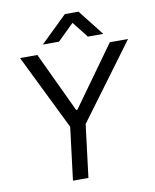

<svg xmlns="http://www.w3.org/2000/svg" viewBox="-98 -1000 867 1075"><g transform="rotate(-10 335.0 -463.0)"><path d="M228.5 0H316.4L353.5 -299.8L669.9 -727.5H566.4L321.8 -386.7H314.9L154.3 -727.5H55.7L265.6 -299.8ZM194.8 -779.8H286.6L379.4 -870.6L450.7 -779.8H538.6L423.3 -926.3H345.7Z"/></g></svg>

Font: Guggenheim Sans Display
Style: Italic
Weight: 400
Italic angle: -7°
Designer: Modified by Tom Baber under direction of Pentagram Design 2023
Foundry: rsms
Version: Version 1.001;Glyphs 3.1.2 (3151)